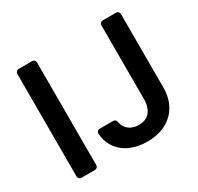

<svg xmlns="http://www.w3.org/2000/svg" viewBox="-156 -914 1147 1111"><g transform="rotate(-30 418.0 -358.5)"><path d="M71.7 -20.6V-706.7Q71.7 -715.2 77.8 -721.2Q83.8 -727.3 92.3 -727.3H182.5Q191.4 -727.3 197.4 -721.2Q203.5 -715.2 203.5 -706.7V-20.6Q203.5 -12.1 197.4 -6Q191.4 0 182.5 0H92.3Q83.8 0 77.8 -6Q71.7 -12.1 71.7 -20.6ZM414.8 -12.8Q363.6 -35.9 333.8 -81Q309.3 -118.3 305 -170.8Q304.3 -179.7 310.4 -186.4Q316.4 -193.2 325.6 -193.2H415.8Q423.7 -193.2 429.5 -188.2Q435.4 -183.2 436.4 -175.8Q439.6 -156.2 448.2 -142.4Q460.6 -121.1 483 -109.7Q505.7 -98.4 534.4 -98.4Q565.7 -98.4 588.1 -111.5Q609.7 -124.3 621.8 -151.3Q633.5 -178.6 633.5 -215.9V-706.7Q633.5 -715.2 639.6 -721.2Q645.6 -727.3 654.5 -727.3H743.6Q752.1 -727.3 758.2 -721.2Q764.2 -715.2 764.2 -706.7V-215.9Q764.2 -145.6 734.4 -94.8Q705.3 -44.4 652.3 -17Q599.8 9.9 529.5 9.9Q464.8 9.9 414.8 -12.8Z"/></g></svg>

Font: DeltaSans SemiBold
Style: Regular
Weight: 600
Designer: Rasmus Andersson
Foundry: rsms
Version: Version 3.012